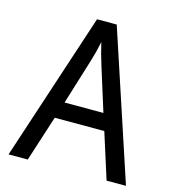

<svg xmlns="http://www.w3.org/2000/svg" viewBox="-107 -807 814 897"><g transform="rotate(15 300.0 -358.5)"><path d="M490.2 0 419.9 -221.2H180.2L108.9 0H16.1L252 -716.8H347.2L584 0ZM394 -301.8 329.1 -508.8Q310.1 -569.3 298.8 -619.1Q289.1 -570.8 276.4 -529.8L206.1 -301.8Z"/></g></svg>

Font: Noto Mono
Style: Regular
Weight: 400
Designer: Monotype Design Team
Foundry: Monotype Imaging Inc.
Version: Version 1.00